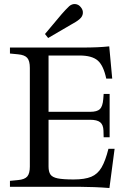

<svg xmlns="http://www.w3.org/2000/svg" viewBox="-20 -939 642 965"><path d="M530 6Q493 3 454.5 1.5Q416 0 386 0H30V-30L71 -34Q104 -37 117 -52Q130 -67 130 -102V-598Q130 -633 117 -648Q104 -663 71 -666L30 -670V-700H388Q436 -700 468.5 -701.5Q501 -703 529 -706L544 -544H514Q500 -610 471 -635Q442 -660 380 -660H224V-377H433Q468 -377 482 -390.5Q496 -404 499 -441L501 -467H531V-249H501L500 -283Q499 -312 483.5 -324.5Q468 -337 433 -337H224V-102Q224 -76 233.5 -62Q243 -48 270 -42.5Q297 -37 350 -37Q406 -37 438.5 -50.5Q471 -64 490.5 -97.5Q510 -131 525 -191H556ZM222 -748 206 -768 290 -868Q300 -879 309 -889Q318 -899 328 -908Q342 -920 358.5 -918.5Q375 -917 386 -903Q398 -889 396.5 -872.5Q395 -856 381 -844Q371 -835 360 -828.5Q349 -822 335 -814Z"/></svg>

Font: Hedvig Letters Serif 24pt 24pt
Style: Regular
Weight: 400
Version: Version 1.000